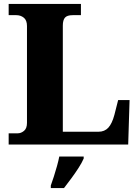

<svg xmlns="http://www.w3.org/2000/svg" viewBox="-20 -734 707 975"><path d="M24 0V-57H70Q87 -57 102 -69.5Q117 -82 117 -110V-602Q117 -631 101 -644Q85 -657 63 -657H24V-714H391V-657H349Q321 -657 310 -644.5Q299 -632 299 -604V-65H480Q511 -65 530 -85.5Q549 -106 561 -151L580 -226H638L631 0ZM238 208Q245 189 253.5 162.5Q262 136 269.5 109Q277 82 281 61H405V71Q396 92 379 118.5Q362 145 342 172Q322 199 305 221H238Z"/></svg>

Font: Noto Serif Lao ExtraBold
Style: Regular
Weight: 800
Designer: Monotype Design Team
Foundry: Monotype Imaging Inc.
Version: Version 2.003; ttfautohint (v1.8.4.7-5d5b)